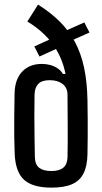

<svg xmlns="http://www.w3.org/2000/svg" viewBox="-20 -828 456 856"><path d="M210 8.5Q125.5 8.5 87.2 -26.5Q49 -61.5 45.5 -141.5Q44 -177 43.5 -219Q43 -261 43.5 -309Q44 -357 45 -410.5Q46 -474 78.8 -508.5Q111.5 -543 166 -543Q206.5 -543 235 -524.5Q263.5 -506 266.5 -478.5Q274.5 -473 284.8 -461.5Q295 -450 294 -439L281 -409Q279.5 -438.5 258 -454.5Q236.5 -470.5 201.5 -470.5Q166.5 -470.5 150.8 -454.2Q135 -438 134 -406.5Q133 -360.5 133.2 -310Q133.5 -259.5 134 -212Q134.5 -164.5 135.5 -127Q136.5 -93.5 155.2 -79.5Q174 -65.5 209.5 -65.5Q244.5 -65.5 262.2 -80.5Q280 -95.5 281 -126Q282.5 -200 281.8 -269.8Q281 -339.5 281 -401.5Q281 -463.5 268.8 -513.5Q256.5 -563.5 233.2 -603.2Q210 -643 177.2 -674.8Q144.5 -706.5 102 -732L149.5 -807.5Q205.5 -772.5 246.2 -732Q287 -691.5 314 -641.2Q341 -591 354.8 -527Q368.5 -463 370 -380.5Q371 -338.5 371 -297.8Q371 -257 371 -218Q371 -179 370 -141Q369 -88 352.5 -55Q336 -22 301.2 -6.8Q266.5 8.5 210 8.5ZM261.5 -469.5 257.5 -498.5H291.5V-470ZM156 -576 133 -621 232.5 -666 258 -622.5ZM281.5 -639.5 256 -683.5 356 -728 379 -683Z"/></svg>

Font: Big Shoulders Stencil Text Thin Medium
Style: Regular
Weight: 500
Version: Version 2.001